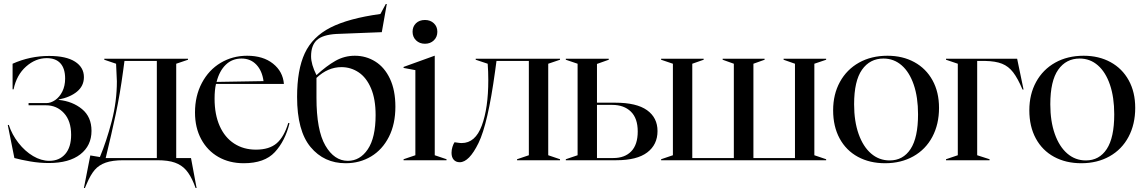

<svg xmlns="http://www.w3.org/2000/svg" viewBox="-20 -802 5722 961"><path d="M52 -11 19 -176 24 -177Q40 -128 72.5 -86.5Q105 -45 145.5 -21Q186 3 227 3Q277 3 306.5 -31Q336 -65 336 -127Q336 -197 300 -236Q264 -275 210 -275H123V-286H212Q234 -286 256 -301Q278 -316 292 -344Q306 -372 306 -409Q306 -459 282.5 -485Q259 -511 214 -511Q158 -511 110.5 -469Q63 -427 48 -355H43V-483Q130 -522 226 -522Q311 -522 355.5 -493.5Q400 -465 400 -416Q400 -372 365.5 -343.5Q331 -315 274 -304V-302Q343 -295 390.5 -256Q438 -217 438 -147Q438 -73 382 -29.5Q326 14 224 14Q178 14 131.5 6Q85 -2 52 -11Z M432 -24 480 -16Q513 -95 539 -194.5Q565 -294 565 -395Q565 -398 562 -461L561 -483L502 -503V-508H921V-503L862 -483V-11H936L964 139H959L951 118Q933 74 911 49Q889 24 855.5 12Q822 0 767 0H598Q543 0 509 12Q475 24 454 48.5Q433 73 414 118L405 139H400ZM765 -11V-497H603L596 -445Q581 -333 559.5 -231.5Q538 -130 509 -11Z M956 -239Q956 -322 990.5 -387Q1025 -452 1084.5 -487.5Q1144 -523 1217 -523Q1297 -523 1346.5 -483.5Q1396 -444 1401 -382H1061Q1054 -351 1054 -308Q1054 -229 1079.5 -171.5Q1105 -114 1152 -83.5Q1199 -53 1261 -53Q1328 -53 1365 -85Q1402 -117 1423 -187L1429 -185Q1407 -96 1355.5 -40.5Q1304 15 1200 15Q1128 15 1073 -16.5Q1018 -48 987 -105.5Q956 -163 956 -239ZM1299 -396Q1292 -448 1263 -478.5Q1234 -509 1189 -509Q1142 -509 1110 -478Q1078 -447 1064 -392Z M1467 -317Q1467 -453 1505.5 -535.5Q1544 -618 1634 -664Q1724 -710 1884 -732L1911 -782H1916L1891 -641L1663 -632Q1595 -628 1566 -601.5Q1537 -575 1537 -520Q1537 -480 1564 -426Q1614 -472 1659 -497.5Q1704 -523 1756 -523Q1812 -523 1858.5 -494Q1905 -465 1932 -407.5Q1959 -350 1959 -268Q1959 -181 1926.5 -117Q1894 -53 1837.5 -19Q1781 15 1710 15Q1602 15 1534.5 -66Q1467 -147 1467 -317ZM1721 3Q1782 3 1821 -55Q1860 -113 1860 -226Q1860 -306 1837 -360Q1814 -414 1775 -440Q1736 -466 1689 -466Q1621 -466 1564 -412V-313Q1564 -150 1608.5 -73.5Q1653 3 1721 3Z M2000 -5 2059 -25V-451L2000 -462V-467L2155 -523H2156V-25L2215 -5V0H2000ZM2045 -643Q2045 -669 2062 -685.5Q2079 -702 2107 -702Q2134 -702 2151.5 -685.5Q2169 -669 2169 -643Q2169 -617 2151.5 -600Q2134 -583 2107 -583Q2080 -583 2062.5 -600Q2045 -617 2045 -643Z M2240 -37Q2240 -52 2244.5 -66.5Q2249 -81 2255 -90Q2258 -90 2269.5 -88Q2281 -86 2291 -86Q2359 -86 2391.5 -173.5Q2424 -261 2424 -401Q2424 -444 2421 -483L2361 -503V-508H2783V-503L2724 -483V-25L2783 -5V0H2568V-5L2627 -25V-497H2465L2458 -445Q2422 -182 2375 -86Q2328 10 2281 10Q2262 10 2251 -2.5Q2240 -15 2240 -37Z M2812 -5 2871 -25V-483L2812 -503V-508H3027V-503L2968 -482V-288H3060Q3166 -288 3218.5 -250.5Q3271 -213 3271 -146Q3271 -78 3219.5 -39Q3168 0 3065 0H2812ZM3050 -11Q3107 -11 3139.5 -44.5Q3172 -78 3172 -144Q3172 -210 3137.5 -243.5Q3103 -277 3044 -277H2968V-11Z M3289 -5 3348 -25V-483L3289 -503V-508H3502V-503L3445 -483V-11H3653V-483L3597 -503V-508H3807V-503L3751 -483V-11H3959V-483L3902 -503V-508H4115V-503L4056 -483V-25L4115 -5V0H3289Z M4150 -250Q4150 -330 4184 -392Q4218 -454 4279.5 -488.5Q4341 -523 4422 -523Q4498 -523 4556.5 -491Q4615 -459 4647.5 -400Q4680 -341 4680 -262Q4680 -180 4646.5 -117Q4613 -54 4551.5 -19.5Q4490 15 4410 15Q4333 15 4274 -17Q4215 -49 4182.5 -109Q4150 -169 4150 -250ZM4433 1Q4500 1 4537.5 -56Q4575 -113 4575 -230Q4575 -315 4553.5 -378Q4532 -441 4493 -475Q4454 -509 4402 -509Q4334 -509 4294.5 -453Q4255 -397 4255 -280Q4255 -195 4277.5 -131.5Q4300 -68 4340 -33.5Q4380 1 4433 1Z M4715 -5 4774 -25V-483L4715 -503V-508H5071L5103 -354H5098Q5074 -410 5051 -440Q5028 -470 4995.5 -483Q4963 -496 4911 -497H4871V-25L4933 -5V0H4715Z M5132 -250Q5132 -330 5166 -392Q5200 -454 5261.5 -488.5Q5323 -523 5404 -523Q5480 -523 5538.5 -491Q5597 -459 5629.5 -400Q5662 -341 5662 -262Q5662 -180 5628.5 -117Q5595 -54 5533.5 -19.5Q5472 15 5392 15Q5315 15 5256 -17Q5197 -49 5164.5 -109Q5132 -169 5132 -250ZM5415 1Q5482 1 5519.5 -56Q5557 -113 5557 -230Q5557 -315 5535.5 -378Q5514 -441 5475 -475Q5436 -509 5384 -509Q5316 -509 5276.5 -453Q5237 -397 5237 -280Q5237 -195 5259.5 -131.5Q5282 -68 5322 -33.5Q5362 1 5415 1Z"/></svg>

Font: Nyght Serif
Style: Regular
Weight: 400
Designer: Maksym Kobuzan
Version: Version 0.410;July 4, 2025;FontCreator 15.0.0.2958 64-bit